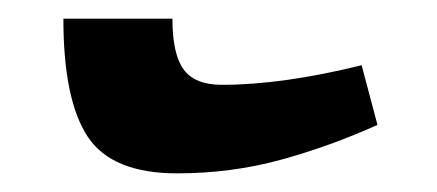

<svg xmlns="http://www.w3.org/2000/svg" viewBox="-20 -368 469 206"><path d="M170 -182Q100 -182 74 -221.5Q48 -261 48 -348H165Q165 -310 177 -293.5Q189 -277 218 -277Q283 -277 368 -298L385 -234Q334 -211 281 -196.5Q228 -182 170 -182Z"/></svg>

Font: Noto Serif Armenian Condensed ExtraBold
Style: Regular
Weight: 800
Width: 3
Designer: Monotype Design Team
Foundry: Monotype Imaging Inc.
Version: Version 2.008; ttfautohint (v1.8.4.7-5d5b)